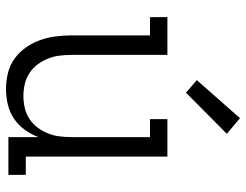

<svg xmlns="http://www.w3.org/2000/svg" viewBox="-110 -702 820 640"><g transform="rotate(90 300.0 -382.0)"><path d="M277 8Q250 8 223.5 1.5Q197 -5 175.5 -20.5Q154 -36 138.5 -58Q123 -80 114 -105Q105 -130 101.5 -156.5Q98 -183 98 -210V-472H37V-530H163V-210Q163 -190 165.5 -170Q168 -150 175.5 -131.5Q183 -113 195 -97Q207 -81 224 -70Q241 -59 260.5 -54.5Q280 -50 300 -50Q320 -50 339.5 -54.5Q359 -59 376 -70Q393 -81 405 -97Q417 -113 424.5 -131.5Q432 -150 434.5 -170Q437 -190 437 -210V-472H377V-530H502V-58H563V0H437V-100Q428 -76 412.5 -54.5Q397 -33 375.5 -18.5Q354 -4 328 2Q302 8 277 8ZM289 -592 247 -628 374 -772 426 -728Z"/></g></svg>

Font: Iosevka Curly Slab LtEx
Style: Regular
Weight: 300
Width: 7
Monospace: yes
Designer: Belleve Invis
Foundry: Belleve Invis
Version: Version 11.1.0; ttfautohint (v1.8.3)